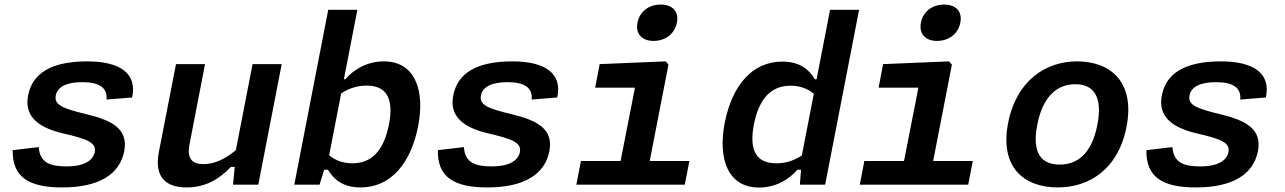

<svg xmlns="http://www.w3.org/2000/svg" viewBox="-20 -808 5620 840"><path d="M362 -539.5C203.5 -539.5 121.5 -487 103 -390.5C85 -299.5 147 -249.5 256 -224.5C360 -200 402.5 -185 394.5 -142.5C387.5 -108 351.5 -80 271.5 -80C202 -80 154 -94.5 149.5 -164.5L35.5 -151C33.5 -33 106 12 252 12C413 12 503.5 -45 523.5 -146.5C542 -243.5 471 -281.5 357.5 -308.5C257 -333 216 -348 224 -390C231.5 -430 274 -448.5 340 -448.5C415.5 -448.5 451 -423.5 446 -372.5L558 -381.5C581 -486 506 -539.5 362 -539.5Z M750 -527.5 675 -143C654 -33.5 705 12 796.5 12C880 12 940.5 -25.5 990.5 -78H1007L999.5 0H1110L1212.5 -527.5H1085L1012 -151.5C968.5 -114.5 921 -90 870 -90C826 -90 796 -108.5 809 -176L877 -527.5Z M1809.5 -256.5C1840.5 -417.5 1793 -539.5 1659.5 -539.5C1586 -539.5 1527.5 -504 1491 -461.5H1484.5L1543.5 -765H1416L1267.5 0H1378L1398.5 -65.5H1415C1439.5 -23 1480.5 12 1557.5 12C1690 12 1777.5 -93.5 1809.5 -256.5ZM1420 -128.5 1472.5 -399C1509 -423.5 1547 -433.5 1583.5 -433.5C1668.5 -433.5 1704 -380.5 1682 -265C1659 -147.5 1605.5 -93.5 1521 -93.5C1486 -93.5 1450.5 -103.5 1420 -128.5Z M2222 -539.5C2063.5 -539.5 1981.5 -487 1963 -390.5C1945 -299.5 2007 -249.5 2116 -224.5C2220 -200 2262.5 -185 2254.5 -142.5C2247.5 -108 2211.5 -80 2131.5 -80C2062 -80 2014 -94.5 2009.5 -164.5L1895.5 -151C1893.5 -33 1966 12 2112 12C2273 12 2363.5 -45 2383.5 -146.5C2402 -243.5 2331 -281.5 2217.5 -308.5C2117 -333 2076 -348 2084 -390C2091.5 -430 2134 -448.5 2200 -448.5C2275.5 -448.5 2311 -423.5 2306 -372.5L2418 -381.5C2441 -486 2366 -539.5 2222 -539.5Z M2501.5 0H2976L2996 -103.5H2822.5L2904.5 -525L2892.5 -539.5L2603.5 -527.5L2584 -424.5H2758L2695 -103.5H2521.5ZM2839.5 -629C2891 -629 2932 -660 2941.5 -709C2951 -758 2922 -788 2870.5 -788C2819.5 -788 2778.5 -758 2769 -709C2759.5 -660 2788.5 -629 2839.5 -629Z M3150.5 -270C3119.5 -109.5 3167 12.5 3300.5 12.5C3374 12.5 3432.5 -23 3468.5 -65.5H3484.5L3479.5 0H3590L3738.5 -765H3611.5L3552.5 -461H3545C3520.5 -503.5 3479.5 -538.5 3402.5 -538.5C3270 -538.5 3182.5 -433 3150.5 -270ZM3278 -262C3301 -379 3354.5 -433 3439 -433C3474.5 -433 3510 -423 3540.5 -398L3488 -127.5C3451 -103.5 3413.5 -93.5 3376.5 -93.5C3291.5 -93.5 3256 -146 3278 -262Z M3741.5 0H4216L4236 -103.5H4062.5L4144.5 -525L4132.5 -539.5L3843.5 -527.5L3824 -424.5H3998L3935 -103.5H3761.5ZM4079.5 -629C4131 -629 4172 -660 4181.5 -709C4191 -758 4162 -788 4110.5 -788C4059.5 -788 4018.5 -758 4009 -709C3999.5 -660 4028.5 -629 4079.5 -629Z M4908.5 -253.5C4946.5 -447 4841 -539.5 4692 -539.5C4556.5 -539.5 4427 -457 4390.5 -270C4353 -76.5 4459 12 4608 12C4744 12 4872.5 -66.5 4908.5 -253.5ZM4781 -262C4756 -133.5 4692.5 -88 4616 -88C4539.5 -88 4493 -133.5 4518 -262C4543 -390.5 4608 -439.5 4684.5 -439.5C4760.5 -439.5 4806 -390.5 4781 -262Z M5322 -539.5C5163.5 -539.5 5081.5 -487 5063 -390.5C5045 -299.5 5107 -249.5 5216 -224.5C5320 -200 5362.5 -185 5354.5 -142.5C5347.5 -108 5311.5 -80 5231.5 -80C5162 -80 5114 -94.5 5109.5 -164.5L4995.5 -151C4993.5 -33 5066 12 5212 12C5373 12 5463.5 -45 5483.5 -146.5C5502 -243.5 5431 -281.5 5317.5 -308.5C5217 -333 5176 -348 5184 -390C5191.5 -430 5234 -448.5 5300 -448.5C5375.5 -448.5 5411 -423.5 5406 -372.5L5518 -381.5C5541 -486 5466 -539.5 5322 -539.5Z"/></svg>

Font: Monaspace Neon SemiBold
Style: Italic
Weight: 600
Italic angle: -11°
Designer: Riley Cran & the Lettermatic Team
Foundry: Lettermatic
Version: Version 1.200 (Monaspace Neon)